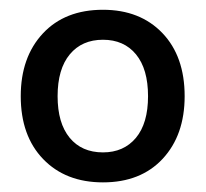

<svg xmlns="http://www.w3.org/2000/svg" viewBox="-20 -756 425 397"><path d="M192.9 -378.9Q115.7 -378.9 69.3 -427Q22.9 -475.1 22.9 -557.1Q22.9 -637.7 68.6 -686.8Q114.3 -735.8 192.9 -735.8Q269.5 -735.8 315.7 -687.7Q361.8 -639.6 361.8 -557.1Q361.8 -476.6 316.4 -427.7Q271 -378.9 192.9 -378.9ZM99.1 -557.1Q99.1 -501.5 124 -471.2Q148.9 -440.9 192.9 -440.9Q235.8 -440.9 261 -470.9Q286.1 -501 286.1 -557.1Q286.1 -613.3 261.2 -643.6Q236.3 -673.8 192.9 -673.8Q149.4 -673.8 124.3 -643.6Q99.1 -613.3 99.1 -557.1Z"/></svg>

Font: Lumene Sans Medium
Style: Regular
Weight: 500
Designer: Deni Anggara
Version: Version 1.003;Glyphs 3.1.2 (3151)